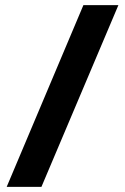

<svg xmlns="http://www.w3.org/2000/svg" viewBox="-20 -726 485 746"><path d="M440 -706 141 0H6L304 -706Z"/></svg>

Font: Palanquin Dark
Style: Regular
Weight: 400
Designer: Pria Ravichandran
Version: Version 1.000